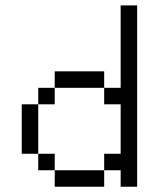

<svg xmlns="http://www.w3.org/2000/svg" viewBox="-20 -708 602 728"><path d="M375 -62.5H187.5V0H375ZM62.5 -125H125V-312.5H62.5ZM125 -62.5H187.5V-125H125ZM125 -312.5H187.5V-375H125ZM187.5 -375H375V-437.5H187.5ZM375 -62.5H437.5V0H500V-687.5H437.5V-375H375V-312.5H437.5V-125H375Z"/></svg>

Font: ChillMoonMono
Style: Regular
Weight: 400
Designer: Warren2060
Foundry: ChillType
Version: Version 1.000;Glyphs 3.1.1 (3135)